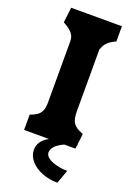

<svg xmlns="http://www.w3.org/2000/svg" viewBox="-179 -816 763 1100"><g transform="rotate(20 202.5 -265.5)"><path d="M115 -192.5V-568Q115 -599.5 95.2 -620Q75.5 -640.5 43 -657L54 -750H363.5V-657Q333.5 -644 315.2 -626.8Q297 -609.5 287.5 -579.5V-205.5Q287.5 -154.5 303.2 -132.2Q319 -110 359.5 -95L364 -93L353 0H40V-93Q65.5 -102.5 81.5 -113.2Q97.5 -124 106.2 -142.8Q115 -161.5 115 -192.5ZM216.5 81Q223.5 106 264.5 121Q305.5 136 352.5 136L322.5 219Q271.5 219 227.5 201.5Q183.5 184 157.5 153.5Q131.5 123 131.5 88Q131.5 31 193.5 -1Q255.5 -33 332.5 -43L360.5 -23Q303.5 -11 269.5 7.5Q235.5 26 224 45.5Q212.5 65 216.5 81Z"/></g></svg>

Font: TMT Limkin
Style: Regular
Weight: 400
Designer: Gabriel Drozdov
Version: Version 1.000;Glyphs 3.1.2 (3151)